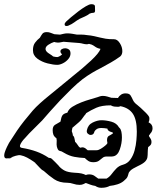

<svg xmlns="http://www.w3.org/2000/svg" viewBox="-28 -774 766 915"><path d="M455 121Q446 121 439 118.5Q432 116 426 112Q413 110 402.5 106Q392 102 381 98Q375 101 368 104Q361 107 351 107Q336 107 321.5 102Q307 97 293 97Q255 97 230 80Q205 63 181 41Q171 36 163 27Q155 18 146 9L144 7Q142 6 140 2L132 -4Q116 -15 101 -23Q86 -31 71 -34Q61 -36 46.5 -31.5Q32 -27 21 -22L33 -24Q11 -16 9 -16L8 -15Q7 -15 9 -16L14 -19L21 -22L5 -19Q-8 -18 -8 -33Q-8 -40 -5 -49Q-1 -61 5 -73.5Q11 -86 15 -93Q37 -128 53.5 -152Q70 -176 87.5 -198Q105 -220 128 -247Q142 -263 163 -282Q184 -301 209 -321Q234 -342 261.5 -364Q289 -386 315 -408Q367 -449 405.5 -485Q444 -521 451 -541Q437 -544 430 -548.5Q423 -553 416.5 -557.5Q410 -562 396 -565Q390 -563 386 -563Q377 -563 368 -565.5Q359 -568 350 -569Q328 -571 311.5 -572Q295 -573 275 -575Q268 -574 261.5 -572.5Q255 -571 248 -571Q243 -571 238.5 -572Q234 -573 230 -574Q217 -570 203 -561Q189 -552 189 -541Q189 -531 201 -522Q206 -518 213 -514Q220 -510 225 -505Q237 -502 245 -502Q248 -502 255 -505.5Q262 -509 268 -515Q260 -522 260 -529Q260 -536 267 -540Q274 -544 283 -544Q292 -544 300 -538.5Q308 -533 308 -519Q308 -505 297.5 -492.5Q287 -480 272 -472.5Q257 -465 245 -465Q226 -465 198.5 -472Q171 -479 150 -494.5Q129 -510 129 -535Q129 -557 139 -570.5Q149 -584 162 -594Q168 -605 174 -613Q180 -621 195 -621Q205 -621 213.5 -617.5Q222 -614 231 -611Q238 -610 244.5 -610Q251 -610 258 -609Q267 -611 275.5 -613Q284 -615 293 -615Q305 -615 316.5 -613Q328 -611 339 -609Q350 -609 361.5 -609Q373 -609 384 -607Q407 -605 421.5 -601.5Q436 -598 449 -595Q461 -592 476 -589.5Q491 -587 516 -587Q531 -587 543 -568.5Q555 -550 555 -530Q555 -514 545 -505Q523 -489 500 -476Q477 -463 453 -450Q431 -439 410 -426.5Q389 -414 366 -397Q339 -376 312 -349.5Q285 -323 259 -296Q234 -269 211.5 -244Q189 -219 173 -200Q157 -183 133.5 -160.5Q110 -138 92 -117Q82 -107 76 -98Q70 -89 68 -83Q67 -81 67 -78Q67 -70 78 -69Q114 -63 145 -52Q176 -41 204 -22Q213 -22 219 -17Q228 -9 235 -1.5Q242 6 249 13L251 15Q253 17 254 19Q266 32 281 39.5Q296 47 325 49Q348 50 359.5 52.5Q371 55 381 60Q389 57 396 57Q412 57 422 64Q432 71 440 77H480Q494 69 504 55.5Q514 42 526.5 29Q539 16 558 11Q580 5 593.5 -14Q607 -33 613.5 -57.5Q620 -82 622 -106Q624 -130 624 -147Q624 -204 605 -232Q586 -260 546 -268Q540 -265 535 -265Q526 -265 517.5 -266Q509 -267 502 -271L500 -272Q457 -272 431 -260.5Q405 -249 383 -235Q380 -229 374 -223Q361 -203 348.5 -192Q336 -181 317 -165L314 -149Q316 -143 317.5 -138.5Q319 -134 319 -129Q324 -125 326 -118Q328 -111 329 -104L330 -98Q335 -94 339.5 -87Q344 -80 348 -75Q352 -71 355 -70Q361 -72 364 -72Q372 -72 378.5 -67.5Q385 -63 390 -58H432Q441 -58 452.5 -65Q464 -72 473.5 -80Q483 -88 484 -92Q484 -95 483 -98Q482 -101 482 -105Q482 -122 491 -126.5Q500 -131 510 -138V-142Q506 -144 502.5 -145Q499 -146 496 -147Q484 -153 484 -161Q468 -164 455 -164Q440 -164 432 -158Q424 -152 422 -147Q419 -131 404 -131Q397 -131 390.5 -137Q384 -143 386 -153Q391 -179 413.5 -190Q436 -201 455 -201Q478 -201 503 -194Q528 -187 539 -167L542 -164Q548 -158 550.5 -146Q553 -134 553 -119Q553 -91 543 -62Q533 -33 512 -29Q508 -28 504 -28Q500 -28 495 -28H479Q468 -28 460.5 -21.5Q453 -15 443.5 -8Q434 -1 417 -1Q402 -1 393 -7Q384 -13 376 -21Q351 -22 326.5 -26.5Q302 -31 277 -46Q265 -54 256.5 -55Q248 -56 243 -75Q241 -86 242 -95.5Q243 -105 241 -115Q230 -123 226.5 -132Q223 -141 223 -154Q223 -172 234 -179Q245 -186 258 -193L260 -194Q264 -217 270 -225Q276 -233 293 -237Q299 -254 317.5 -265.5Q336 -277 359 -286Q382 -295 403.5 -301Q425 -307 437 -311Q442 -313 448.5 -315Q455 -317 462 -317Q473 -317 483 -314Q493 -311 503 -308Q511 -308 518.5 -307.5Q526 -307 533 -307H534Q540 -317 549 -323Q558 -329 570 -329Q588 -329 594 -319.5Q600 -310 605.5 -297.5Q611 -285 626 -274Q630 -271 643 -259.5Q656 -248 668 -235.5Q680 -223 682 -218Q684 -215 684 -207Q684 -203 683 -199Q682 -195 680 -191Q699 -182 699 -163Q699 -148 688 -137L685 -132Q682 -130 682 -128.5Q682 -127 682 -125Q687 -118 690.5 -111.5Q694 -105 694 -97Q694 -88 689 -82.5Q684 -77 678 -73Q677 -66 676.5 -59.5Q676 -53 676 -48Q676 -35 674.5 -24.5Q673 -14 663.5 -4Q654 6 628 18Q603 30 594.5 38Q586 46 584.5 53Q583 60 579.5 68.5Q576 77 561 89Q549 99 531.5 104.5Q514 110 495 112Q488 116 478 118.5Q468 121 455 121ZM296 -651Q293 -650 289 -650Q280 -650 280 -658Q280 -664 287 -671Q294 -678 310 -691.5Q326 -705 345 -719.5Q364 -734 381 -744Q398 -754 407 -754Q424 -754 424.5 -744.5Q425 -735 425 -723Q425 -713 416.5 -713Q408 -713 399 -709Q389 -701 376.5 -695.5Q364 -690 351 -684Q337 -676 326 -667.5Q315 -659 296 -651Z"/></svg>

Font: RU Serius
Style: Regular
Weight: 400
Designer: Robert E. Leuschke
Foundry: Robert E. Leuschke
Version: Version 1.011; ttfautohint (v1.8.3)